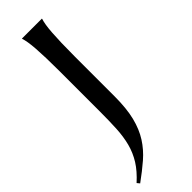

<svg xmlns="http://www.w3.org/2000/svg" viewBox="-269 -537 772 772"><g transform="rotate(-45 117.0 -151.0)"><path d="M84 -324.2Q84 -368.2 83 -400.6Q82 -433.1 80.3 -456.8Q78.6 -480.5 75.9 -496.6Q73.2 -512.7 69.8 -522.9V-524.9H183.1V-522.9Q179.7 -512.7 177 -496.6Q174.3 -480.5 172.6 -456.8Q170.9 -433.1 169.9 -400.6Q168.9 -368.2 168.9 -324.2V-98.1Q168.9 -28.8 157 19Q145 66.9 122.3 102.3Q99.6 137.7 67.4 165.5Q35.2 193.4 -5.9 223.1L-15.1 211.9Q20.5 179.7 40.5 147.7Q60.5 115.7 70.1 79.1Q79.6 42.5 81.8 -0.7Q84 -43.9 84 -98.1Z"/></g></svg>

Font: Marcellus SC
Style: Regular
Weight: 400
Designer: Astigmatic (AOETI)
Foundry: Astigmatic (AOETI)
Version: Version 1.001